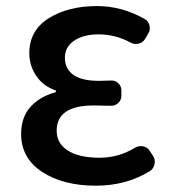

<svg xmlns="http://www.w3.org/2000/svg" viewBox="-20 -584 552 617"><path d="M288.1 12.7Q182.6 12.7 115.2 -31.7Q47.9 -76.2 47.9 -153.3Q47.9 -207 77.6 -240.2Q107.4 -273.4 157.2 -287.1Q160.2 -288.1 160.2 -290.5Q160.2 -293 157.2 -293.9Q117.2 -308.6 95.7 -341.3Q74.2 -374 74.2 -413.1Q74.2 -486.3 136.7 -525.4Q199.2 -564.5 292 -564.5Q371.1 -564.5 444.3 -523.4Q457 -516.6 460.4 -502Q463.9 -487.3 456.1 -475.6L446.3 -459Q439.5 -447.3 425.8 -443.8Q412.1 -440.4 399.4 -447.3Q350.6 -473.6 296.9 -473.6Q249 -473.6 218.8 -453.6Q188.5 -433.6 188.5 -398.4Q188.5 -363.3 215.3 -343.8Q242.2 -324.2 297.9 -324.2Q313.5 -324.2 335.9 -325.2Q349.6 -326.2 359.9 -316.9Q370.1 -307.6 370.1 -293V-276.4Q370.1 -262.7 359.9 -252.9Q349.6 -243.2 335 -244.1Q306.6 -245.1 281.2 -245.1Q162.1 -245.1 162.1 -164.1Q162.1 -123 198.2 -100.1Q234.4 -77.1 299.8 -77.1Q361.3 -77.1 414.1 -109.4Q425.8 -116.2 439.5 -113.8Q453.1 -111.3 460.9 -99.6L471.7 -83Q477.5 -74.2 477.5 -63.5Q477.5 -60.5 476.6 -56.6Q473.6 -42 461.9 -34.2Q385.7 12.7 288.1 12.7Z"/></svg>

Font: Gen Jyuu GothicL Medium
Style: Regular
Weight: 500
Designer: [Source Han Sans]
Ryoko NISHIZUKA  (kana & ideographs); Paul D. Hunt (Latin, Greek & Cyrillic); Wenlong ZHANG  (bopomofo
Version: Version 1.002.20150607